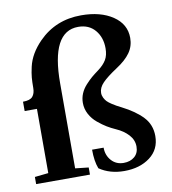

<svg xmlns="http://www.w3.org/2000/svg" viewBox="-82 -798 789 880"><g transform="rotate(-10 312.0 -357.5)"><path d="M17.1 0V-33.2L80.6 -40V-338.9H23.4V-382.3Q56.6 -382.3 68.6 -396.7Q80.6 -411.1 80.6 -436Q80.6 -464.8 82.3 -484.6Q84 -504.4 90.6 -533.7Q97.2 -563 113.5 -591.1Q129.9 -619.1 155.8 -645.5Q235.4 -726.1 354 -726.1Q444.3 -726.1 501.2 -687.7Q558.1 -649.4 558.1 -585Q558.1 -546.9 536.9 -516.8Q515.6 -486.8 472.7 -459Q425.8 -428.2 404.3 -406Q382.8 -383.8 382.8 -359.4Q382.8 -347.7 388.2 -336.9Q393.6 -326.2 400.4 -319.1Q407.2 -312 420.4 -303.2Q433.6 -294.4 441.4 -290.3Q449.2 -286.1 464.4 -278.3Q524.4 -248 558.8 -211.7Q593.3 -175.3 593.3 -122.6Q593.3 -60.1 545.9 -24.4Q498.5 11.2 426.3 11.2Q358.9 11.2 310.5 -22Q296.9 -56.6 296.9 -110.8H350.6Q350.6 -75.2 372.6 -50.5Q394.5 -25.9 429.7 -25.9Q460.4 -25.9 480.2 -42.7Q500 -59.6 500 -89.8Q500 -120.6 477.8 -144.8Q455.6 -168.9 420.9 -184.1Q399.9 -193.4 381.3 -204.6Q362.8 -215.8 340.8 -233.9Q318.8 -252 305.7 -276.6Q292.5 -301.3 292.5 -329.1Q292.5 -351.6 301 -372.1Q309.6 -392.6 325.9 -410.4Q342.3 -428.2 355.2 -439.2Q368.2 -450.2 388.2 -464.8Q413.1 -483.4 425.8 -504.4Q438.5 -525.4 438.5 -558.1Q438.5 -608.9 409.9 -642.6Q381.3 -676.3 331.5 -676.3Q205.6 -676.3 205.6 -436V-40L267.6 -33.2V0Z"/></g></svg>

Font: Elstob 10pt
Style: Bold
Weight: 700
Designer: Peter S. Baker
Version: Version 1.015